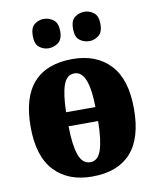

<svg xmlns="http://www.w3.org/2000/svg" viewBox="-86 -825 736 902"><g transform="rotate(-10 282.5 -374.5)"><path d="M281 10Q167 10 101.5 -59.5Q36 -129 36 -270Q36 -411 99 -480.5Q162 -550 284 -550Q398 -550 463.5 -480.5Q529 -411 529 -270Q529 -129 466 -59.5Q403 10 281 10ZM352 -309Q350 -482 282 -482Q245 -482 229.5 -438.5Q214 -395 212 -309ZM284 -58Q321 -58 336.5 -105.5Q352 -153 353 -242H212Q213 -153 229.5 -105.5Q246 -58 284 -58ZM379 -619Q352 -619 332 -634.5Q312 -650 312 -689Q312 -728 332 -743.5Q352 -759 379 -759Q402 -759 422.5 -743.5Q443 -728 443 -689Q443 -650 422.5 -634.5Q402 -619 379 -619ZM184 -619Q160 -619 140 -634.5Q120 -650 120 -689Q120 -728 140 -743.5Q160 -759 184 -759Q209 -759 230 -743.5Q251 -728 251 -689Q251 -650 230 -634.5Q209 -619 184 -619Z"/></g></svg>

Font: Noto Serif Condensed Black
Style: Regular
Weight: 900
Width: 3
Designer: Monotype Design Team
Foundry: Monotype Imaging Inc.
Version: Version 2.015; ttfautohint (v1.8.4.7-5d5b)